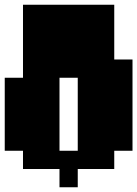

<svg xmlns="http://www.w3.org/2000/svg" viewBox="-20 -713 579 810"><path d="M308 -77V-385H231V-77ZM0 -77V-385H77V-693H462V-462H539V-77H462V0H308V77H231V0H77V-77Z"/></svg>

Font: Coral Pixels
Style: Regular
Weight: 400
Designer: Tanukizamurai
Foundry: TanukiFont
Version: Version 1.000; ttfautohint (v1.8.4.7-5d5b)